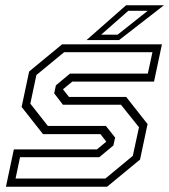

<svg xmlns="http://www.w3.org/2000/svg" viewBox="-20 -708 642 728"><path d="M2.5 0 32.5 -141.5H347.5L384.5 -172L384 -169.5L361 -199.5H143L62 -302.5L90.5 -437L215.5 -540H594L564 -398.5H254L217 -368L217.5 -371L241.5 -340.5H458.5L539.5 -237.5L511 -103L386 0ZM39 -31H379.5L483.5 -117L507 -225.5L438.5 -311H218.5L185.5 -354L192 -384.5L245.5 -429H540.5L558 -510H223L118 -423.5L95 -315L161.5 -230.5H381.5L416.5 -186.5L410 -156.5L356.5 -112H56ZM308 -556 458 -688H601.5L431.5 -556ZM363.5 -576.5H426L540 -667H466.5Z"/></svg>

Font: Tourney Thin Light
Style: Italic
Weight: 300
Italic angle: -12°
Version: Version 1.015